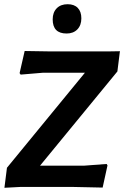

<svg xmlns="http://www.w3.org/2000/svg" viewBox="-20 -887 589 911"><path d="M301 -867Q332 -867 349 -849.5Q366 -832 366 -800Q366 -767 347 -747.5Q328 -728 296 -728Q230 -728 230 -795Q230 -828 249 -847.5Q268 -867 301 -867ZM549 -644 537 -548 170 -101H380L486 -109L490 -102L467 3L326 0H77L1 4L13 -91L383 -542H185L78 -533L73 -540L97 -645L223 -643H489Z"/></svg>

Font: Alegreya Sans
Style: Bold Italic
Weight: 700
Italic angle: -7°
Designer: Juan Pablo del Peral
Foundry: Huerta Tipografica
Version: Version 2.007